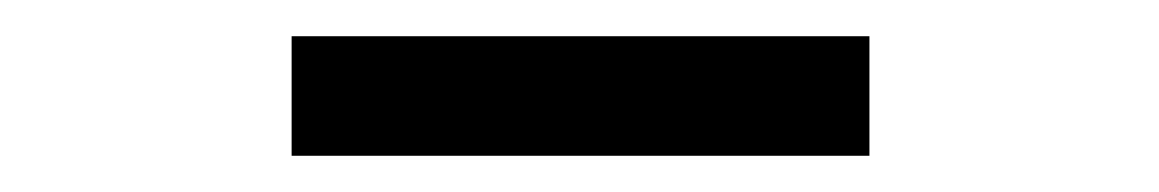

<svg xmlns="http://www.w3.org/2000/svg" viewBox="-20 -705 640 106"><path d="M141 -619V-685H460V-619Z"/></svg>

Font: Chivo Mono Medium
Style: Regular
Weight: 500
Monospace: yes
Designer: Hector Gatti
Foundry: Omnibus-Type
Version: Version 1.008